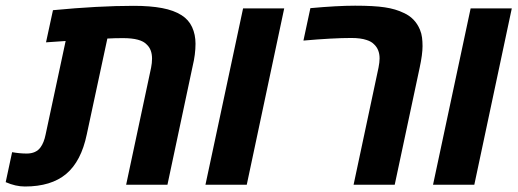

<svg xmlns="http://www.w3.org/2000/svg" viewBox="-58 -662 1855 688"><path d="M-37.6 -9.3 -14.6 -116.7Q12.7 -111.8 37.6 -111.8Q71.3 -111.8 87.4 -134.3Q99.6 -150.9 105.5 -180.2L177.2 -515.1L106.9 -510.3L131.8 -625.5Q294.9 -641.1 420.9 -641.1Q480 -641.1 522.7 -633.1Q565.4 -625 592.8 -607.4Q618.2 -591.3 630.4 -564.7Q642.6 -538.1 642.6 -505.4Q642.6 -467.3 632.3 -424.8L542 0H394L483.4 -419.4Q486.8 -436 486.8 -452.1Q486.8 -484.9 467.8 -502.4Q446.8 -525.4 382.8 -525.4Q352.5 -525.4 326.7 -523.9L252.9 -180.2Q232.9 -84 179.2 -38.8Q125.5 6.3 31.2 6.3Q-2 6.3 -37.6 -9.3Z M813 -631.8H960.4L826.2 0H678.2Z M1302.2 -452.6Q1302.2 -484.9 1282.2 -503.4Q1272.9 -513.2 1255.9 -518.6Q1234.9 -525.9 1200.7 -525.9Q1134.8 -525.9 1029.3 -516.6L1054.2 -632.8Q1150.4 -641.6 1214.4 -641.6Q1282.2 -641.6 1321 -635.7Q1359.9 -629.9 1388.7 -615.7Q1429.2 -597.7 1446.8 -555.7Q1452.6 -541.5 1454.3 -527.3Q1456.1 -513.2 1456.1 -496.6Q1456.1 -467.3 1445.8 -419.4L1356.4 0H1209L1298.3 -419.4Q1302.2 -439 1302.2 -452.6Z M1628.4 -631.8H1775.9L1641.6 0H1493.7Z"/></svg>

Font: Viking Open Sans
Style: Bold Italic
Weight: 700
Italic angle: -12°
Foundry: Ascender Corporation
Version: Version 2.000